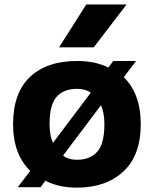

<svg xmlns="http://www.w3.org/2000/svg" viewBox="-20 -828 688 858"><path d="M533 -483Q570 -447.5 589.5 -394.8Q609 -342 609 -273Q609 -133.5 531.2 -61.5Q453.5 10.5 324 10.5Q242 10.5 183 -20.5L161.5 8.5H59.5L115 -64.5Q78 -100 58.2 -152.2Q38.5 -204.5 38.5 -273Q38.5 -413 114 -484.2Q189.5 -555.5 324 -555.5Q406.5 -555.5 464 -526L486 -555.5H588ZM324 -431Q265.5 -431 233.5 -396Q201.5 -361 201.5 -273.5Q201.5 -222 217 -190L385.5 -413.5Q362 -431 324 -431ZM324 -114Q382 -114 414.2 -149.5Q446.5 -185 446.5 -272.5Q446.5 -325 431 -357.5L262 -133Q285 -114 324 -114ZM244 -616.5 365.5 -808H545.5L399 -616.5Z"/></svg>

Font: Encode Sans SmExp
Style: Bold
Weight: 700
Width: 6
Designer: Multiple Designers
Foundry: Impallari Type
Version: Version 3.002; ttfautohint (v1.8.3) -l 8 -r 50 -G 200 -x 14 